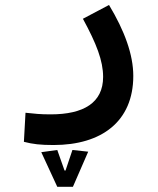

<svg xmlns="http://www.w3.org/2000/svg" viewBox="-20 -339 626 761"><path d="M192.4 235.8C382.3 235.8 508.3 142.6 508.3 -38.1C508.3 -122.1 474.1 -216.3 412.1 -319.3L308.6 -264.6C362.3 -166 388.7 -98.1 388.7 -34.2C388.7 68.4 311.5 114.3 180.7 114.3C138.7 114.3 118.2 111.8 81.1 107.9L74.7 223.1C110.8 232.4 140.1 235.8 192.4 235.8ZM207 401.4H269L329.6 262.2L267.1 255.4L239.7 336.9H235.8L207 255.4L143.6 264.2Z"/></svg>

Font: Cascadia Mono SemiBold
Style: Regular
Weight: 600
Monospace: yes
Designer: Aaron Bell
Foundry: Saja Typeworks
Version: Version 2404.023